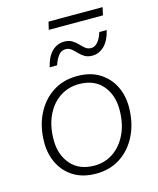

<svg xmlns="http://www.w3.org/2000/svg" viewBox="-122 -907 823 1002"><g transform="rotate(-15 289.5 -406.5)"><path d="M273 9Q202 9 152.5 -21.5Q103 -52 77.5 -103.5Q52 -155 52 -216Q52 -302 84.5 -368Q117 -434 174 -471.5Q231 -509 307 -509Q378 -509 427 -478.5Q476 -448 501.5 -397.5Q527 -347 527 -285Q527 -200 495 -133.5Q463 -67 406 -29Q349 9 273 9ZM275 -34Q333 -34 378.5 -65.5Q424 -97 450 -153Q476 -209 476 -283Q476 -363 431.5 -414.5Q387 -466 305 -466Q247 -466 201 -435Q155 -404 129 -348Q103 -292 103 -218Q103 -138 148 -86Q193 -34 275 -34ZM519 -701Q506 -646 477.5 -618.5Q449 -591 413 -591Q388 -591 371.5 -601Q355 -611 342 -625Q329 -639 316 -649.5Q303 -660 285 -660Q262 -660 247 -641Q232 -622 221 -590H181Q194 -645 222 -672.5Q250 -700 289 -700Q314 -700 331 -689.5Q348 -679 360.5 -665.5Q373 -652 386 -641.5Q399 -631 417 -631Q437 -631 453 -649.5Q469 -668 479 -701ZM529 -822 520 -780H227L237 -822Z"/></g></svg>

Font: Work Sans Light
Style: Italic
Weight: 300
Italic angle: -13°
Designer: Wei Huang
Foundry: Wei Huang
Version: Version 2.010; ttfautohint (v1.8.3)